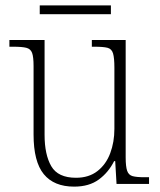

<svg xmlns="http://www.w3.org/2000/svg" viewBox="-20 -685 595 715"><path d="M256 10Q181 10 143 -36.5Q105 -83 105 -184V-439Q105 -473 99.5 -488Q94 -503 78 -507Q62 -511 30 -511H15V-536H146V-183Q146 -109 171 -66Q196 -23 263 -23Q311 -23 343 -48Q375 -73 390.5 -114.5Q406 -156 406 -205V-433Q406 -469 401 -486Q396 -503 380.5 -507Q365 -511 332 -511H322V-536H448V-99Q448 -65 453.5 -49Q459 -33 474 -29Q489 -25 518 -25H535V0H414L409 -85H405Q384 -43 348 -16.5Q312 10 256 10ZM128 -632V-665H393V-632Z"/></svg>

Font: Noto Serif Armenian SemiCondensed ExtraLight
Style: Regular
Weight: 200
Width: 4
Designer: Monotype Design Team
Foundry: Monotype Imaging Inc.
Version: Version 2.008; ttfautohint (v1.8.4.7-5d5b)